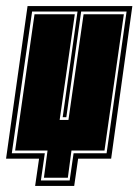

<svg xmlns="http://www.w3.org/2000/svg" viewBox="-48 -524 457 634"><path d="M68 90 81 0H-28L43 -504H389L319 0H210L197 90ZM87 72H182L195 -18H304L370 -486H220L171 -137H159L208 -486H58L-9 -18H100ZM97 63 109 -27H2L66 -477H199L149 -128H178L228 -477H361L297 -27H188L176 63Z"/></svg>

Font: Alumni Sans Collegiate One
Style: Italic
Weight: 400
Italic angle: -8°
Designer: Robert E. Leuschke
Foundry: Robert E. Leuschke
Version: Version 1.100